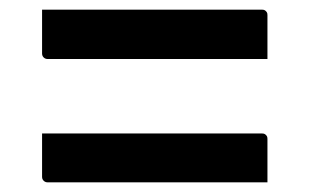

<svg xmlns="http://www.w3.org/2000/svg" viewBox="-20 -498 640 397"><path d="M67 -478H522Q526 -478 528 -476.5Q530 -475 531.5 -473Q533 -471 533 -467Q533 -444 533 -422Q533 -400 533 -376H78Q75 -376 72.5 -377.5Q70 -379 68.5 -381.5Q67 -384 67 -387Q67 -411 67 -433Q67 -455 67 -478ZM67 -222H522Q526 -222 528 -220.5Q530 -219 531.5 -217Q533 -215 533 -211Q533 -188 533 -166.5Q533 -145 533 -121H78Q75 -121 72.5 -122.5Q70 -124 68.5 -126.5Q67 -129 67 -132Q67 -156 67 -177.5Q67 -199 67 -222Z"/></svg>

Font: Recursive Monospace Medium
Style: Regular
Weight: 500
Version: Version 1.047